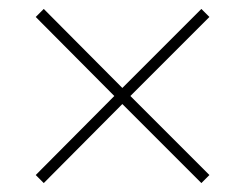

<svg xmlns="http://www.w3.org/2000/svg" viewBox="-20 -568 549 430"><path d="M431 -548 254 -371 78 -548 60 -530 236 -353 60 -176 78 -158 254 -335 431 -158 449 -176 272 -353 449 -530Z"/></svg>

Font: Noto Sans Malayalam SemiCondensed Thin
Style: Regular
Weight: 100
Width: 4
Designer: Jelle Bosma - Monotype Design Team
Foundry: Monotype Imaging Inc.
Version: Version 2.104